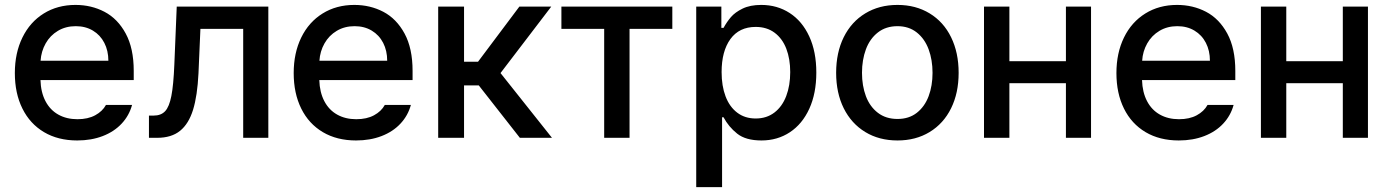

<svg xmlns="http://www.w3.org/2000/svg" viewBox="-20 -557 5611 776"><path d="M40 -261.7Q40 -342.8 70.6 -405.3Q101.1 -467.8 156.7 -502.4Q212.4 -537.1 285.2 -537.1Q349.1 -537.1 402.3 -509.3Q455.6 -481.4 488 -421.6Q520.5 -361.8 520.5 -270.5V-233.4H143.6Q145 -184.1 163.8 -148.2Q182.6 -112.3 215.8 -93.8Q249 -75.2 293 -75.2Q335.4 -75.2 364.7 -91.1Q394 -106.9 408.2 -132.8H513.7Q502 -89.8 471.7 -57.4Q441.4 -24.9 395.3 -7.1Q349.1 10.7 292 10.7Q214.8 10.7 158 -22.9Q101.1 -56.6 70.6 -118.2Q40 -179.7 40 -261.7ZM418 -311.5Q418 -352.1 401.6 -383.8Q385.3 -415.5 355.5 -433.3Q325.7 -451.2 286.1 -451.2Q245.6 -451.2 214.1 -432.4Q182.6 -413.6 164.6 -381.6Q146.5 -349.6 144 -311.5Z M582 -89.8H600.6Q630.9 -89.8 647.5 -107.7Q664.1 -125.5 672.6 -169.2Q681.2 -212.9 684.6 -295.9L694.3 -530.3H1064.5V0H962.9V-440.4H790L782.2 -260.7Q777.8 -169.9 760.3 -113.3Q742.7 -56.6 707.8 -28.3Q672.9 0 615.2 0H582Z M1167 -261.7Q1167 -342.8 1197.5 -405.3Q1228 -467.8 1283.7 -502.4Q1339.4 -537.1 1412.1 -537.1Q1476.1 -537.1 1529.3 -509.3Q1582.5 -481.4 1615 -421.6Q1647.5 -361.8 1647.5 -270.5V-233.4H1270.5Q1272 -184.1 1290.8 -148.2Q1309.6 -112.3 1342.8 -93.8Q1376 -75.2 1419.9 -75.2Q1462.4 -75.2 1491.7 -91.1Q1521 -106.9 1535.2 -132.8H1640.6Q1628.9 -89.8 1598.6 -57.4Q1568.4 -24.9 1522.2 -7.1Q1476.1 10.7 1418.9 10.7Q1341.8 10.7 1284.9 -22.9Q1228 -56.6 1197.5 -118.2Q1167 -179.7 1167 -261.7ZM1544.9 -311.5Q1544.9 -352.1 1528.6 -383.8Q1512.2 -415.5 1482.4 -433.3Q1452.6 -451.2 1413.1 -451.2Q1372.6 -451.2 1341.1 -432.4Q1309.6 -413.6 1291.5 -381.6Q1273.4 -349.6 1271 -311.5Z M1751 -530.3H1855.5V-307.6H1912.1L2079.1 -530.3H2208L2002.9 -261.7L2210.9 0H2081.1L1915 -211.9H1855.5V0H1751Z M2249 -530.3H2697.3V-440.4H2524.4V0H2421.9V-440.4H2249Z M2793.9 -530.3H2895.5V-444.3H2904.3Q2917.5 -468.3 2934.1 -487.8Q2950.7 -507.3 2981.2 -522.2Q3011.7 -537.1 3056.6 -537.1Q3121.1 -537.1 3171.6 -504.4Q3222.2 -471.7 3250.7 -409.9Q3279.3 -348.1 3279.3 -263.7Q3279.3 -179.7 3251 -117.7Q3222.7 -55.7 3172.4 -22.5Q3122.1 10.7 3057.6 10.7Q2994.1 10.7 2959.5 -16.8Q2924.8 -44.4 2904.3 -83H2898.4V199.2H2793.9ZM3034.2 -78.1Q3078.6 -78.1 3110.1 -102.3Q3141.6 -126.5 3157.7 -168.9Q3173.8 -211.4 3173.8 -265.6Q3173.8 -318.8 3158 -360.1Q3142.1 -401.4 3110.6 -424.8Q3079.1 -448.2 3034.2 -448.2Q2967.8 -448.2 2932.1 -399.2Q2896.5 -350.1 2896.5 -265.6Q2896.5 -209.5 2912.6 -167.2Q2928.7 -125 2959.7 -101.6Q2990.7 -78.1 3034.2 -78.1Z M3359.4 -262.7Q3359.4 -344.7 3390.1 -406.7Q3420.9 -468.8 3477.1 -502.9Q3533.2 -537.1 3607.4 -537.1Q3681.2 -537.1 3737.3 -502.9Q3793.5 -468.8 3824 -406.5Q3854.5 -344.2 3854.5 -262.7Q3854.5 -181.2 3824 -119.4Q3793.5 -57.6 3737.3 -23.4Q3681.2 10.7 3607.4 10.7Q3533.2 10.7 3477.1 -23.4Q3420.9 -57.6 3390.1 -119.4Q3359.4 -181.2 3359.4 -262.7ZM3749 -262.7Q3749 -314.9 3733.2 -357.7Q3717.3 -400.4 3685.3 -425.8Q3653.3 -451.2 3607.4 -451.2Q3560.5 -451.2 3528.1 -425.8Q3495.6 -400.4 3479.7 -357.7Q3463.9 -314.9 3463.9 -262.7Q3463.9 -210.4 3479.7 -168.2Q3495.6 -126 3528.1 -101.1Q3560.5 -76.2 3607.4 -76.2Q3653.8 -76.2 3685.5 -101.1Q3717.3 -126 3733.2 -168.2Q3749 -210.4 3749 -262.7Z M4059.6 -309.6H4288.1V-530.3H4389.6V0H4288.1V-220.7H4059.6V0H3957V-530.3H4059.6Z M4492.2 -261.7Q4492.2 -342.8 4522.7 -405.3Q4553.2 -467.8 4608.9 -502.4Q4664.6 -537.1 4737.3 -537.1Q4801.3 -537.1 4854.5 -509.3Q4907.7 -481.4 4940.2 -421.6Q4972.7 -361.8 4972.7 -270.5V-233.4H4595.7Q4597.2 -184.1 4616 -148.2Q4634.8 -112.3 4668 -93.8Q4701.2 -75.2 4745.1 -75.2Q4787.6 -75.2 4816.9 -91.1Q4846.2 -106.9 4860.4 -132.8H4965.8Q4954.1 -89.8 4923.8 -57.4Q4893.6 -24.9 4847.4 -7.1Q4801.3 10.7 4744.1 10.7Q4667 10.7 4610.1 -22.9Q4553.2 -56.6 4522.7 -118.2Q4492.2 -179.7 4492.2 -261.7ZM4870.1 -311.5Q4870.1 -352.1 4853.8 -383.8Q4837.4 -415.5 4807.6 -433.3Q4777.8 -451.2 4738.3 -451.2Q4697.8 -451.2 4666.3 -432.4Q4634.8 -413.6 4616.7 -381.6Q4598.6 -349.6 4596.2 -311.5Z M5178.7 -309.6H5407.2V-530.3H5508.8V0H5407.2V-220.7H5178.7V0H5076.2V-530.3H5178.7Z"/></svg>

Font: WEMIX Pretendard Medium
Style: Regular
Weight: 500
Designer: Base glyphs from Inter by Rasmus Andersson; Hangeul glyphs from Noto Sans CJK(Source Han Sans) by Jang Soo-young and Kan
Foundry: Kil Hyung-jin
Version: Version 1.000